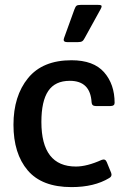

<svg xmlns="http://www.w3.org/2000/svg" viewBox="-20 -752 508 784"><path d="M149 -254Q149 -72 290 -72Q335 -72 395 -99Q410 -105 416 -90L434 -46Q439 -32 426 -25Q365 12 272 12Q151 12 93 -56.5Q35 -125 35 -242.5Q35 -360 94.5 -433Q154 -506 272 -506Q362 -506 405 -457Q448 -408 448 -332Q448 -319 431 -319H371Q355 -319 354 -334Q349 -422 265 -422Q205 -422 177 -380.5Q149 -339 149 -254ZM255 -580Q240 -580 240 -589Q240 -592 242 -598L284 -714Q288 -725 292.5 -728.5Q297 -732 309 -732H381Q395 -732 395 -727Q395 -722 391 -715L326 -597Q321 -587 315.5 -583.5Q310 -580 298 -580Z"/></svg>

Font: Crete Round
Style: Regular
Weight: 400
Designer: Veronika Burian
Foundry: TypeTogether
Version: Version 1.001